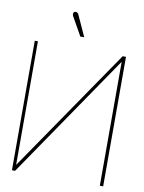

<svg xmlns="http://www.w3.org/2000/svg" viewBox="-96 -956 769 1022"><g transform="rotate(10 288.5 -444.5)"><path d="M245 -878Q243 -883 239.5 -885.5Q236 -888 231.5 -889Q227 -890 223 -888Q219 -886 217.5 -882Q216 -878 216.5 -873.5Q217 -869 219 -865L276 -764H297ZM41 -700V0H58L516 -670V0H534V-700H516L58 -32V-700Z"/></g></svg>

Font: Advent Pro Thin
Style: Regular
Weight: 250
Version: Version 3.000